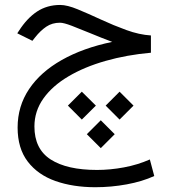

<svg xmlns="http://www.w3.org/2000/svg" viewBox="-20 -430 702 787"><path d="M598.6 -284.7V-213.9Q499.5 -205.1 412.8 -180.4Q326.2 -155.8 260.5 -116.9Q194.8 -78.1 158 -26.4Q121.1 25.4 121.1 88.4Q121.1 180.7 187.7 223.6Q254.4 266.6 377.9 266.6Q431.6 266.6 488 256.1Q544.4 245.6 594.2 223.6L612.3 291.5Q563 314 499.5 325.7Q436 337.4 370.6 337.4Q279.3 337.4 207.3 312Q135.3 286.6 93.8 232.4Q52.2 178.2 52.2 92.8Q52.2 5.4 99.1 -64.7Q146 -134.8 233.2 -184.1Q320.3 -233.4 439.9 -258.3Q394.5 -275.4 351.1 -293.5Q307.6 -311.5 274.4 -324.2Q241.2 -336.9 226.1 -336.9Q193.8 -336.9 169.7 -320.6Q145.5 -304.2 124 -276.9L112.8 -262.7L50.8 -293.5L57.6 -303.7Q90.8 -355.5 131.8 -382.6Q172.9 -409.7 226.6 -409.7Q255.4 -409.7 298.6 -391.8Q341.8 -374 393.3 -350.1Q444.8 -326.2 497.8 -306.9Q550.8 -287.6 598.6 -284.7ZM470.2 -54.2 527.3 2.9 470.2 60.1 413.1 2.9ZM315.4 -54.2 373 2.9 315.4 60.1 258.3 2.9ZM393.1 63 450.2 120.1 393.1 177.2 335.9 120.1Z"/></svg>

Font: Vazirmatn FD NL Light
Style: Regular
Weight: 300
Designer: Saber Rastikerdar
Foundry: Saber Rastikerdar
Version: Version 33.003